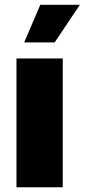

<svg xmlns="http://www.w3.org/2000/svg" viewBox="-20 -793 358 813"><path d="M49.7 0V-545.5H245.7V0ZM82.4 -613.6 150.6 -772.7H318.2L211.6 -613.6Z"/></svg>

Font: Inter P Black
Style: Regular
Weight: 900
Designer: Rasmus Andersson
Foundry: rsms
Version: Version 3.018;git-588b23468